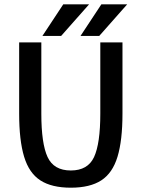

<svg xmlns="http://www.w3.org/2000/svg" viewBox="-20 -864 658 892"><path d="M549 -336Q549 -212 526 -136Q503 -60 450.5 -26Q398 8 309 8Q220 8 167.5 -26Q115 -60 92 -136Q69 -212 69 -336V-667H172V-336Q172 -197 201 -134.5Q230 -72 309 -72Q388 -72 417 -134.5Q446 -197 446 -336V-667H549ZM394 -844 264 -697H177L274 -844ZM571 -844 441 -697H354L451 -844Z"/></svg>

Font: Epunda Sans Medium
Style: Regular
Weight: 500
Designer: Simon Atzbach
Foundry: typofactur
Version: Version 2.204; ttfautohint (v1.8.4.7-5d5b)